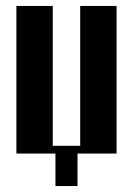

<svg xmlns="http://www.w3.org/2000/svg" viewBox="-20 -515 441 644"><path d="M35 -495H157V-26H249V-495H371V0H240V109H166V0H35Z"/></svg>

Font: Moniqa Black Heading
Style: Regular
Weight: 900
Designer: Rajesh Rajput
Foundry: Rajesh Rajput
Version: Version 1.000